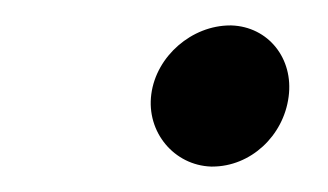

<svg xmlns="http://www.w3.org/2000/svg" viewBox="-20 -410 258 151"><path d="M146 -279H147C177 -279 203 -303 207 -334C211 -364 191 -389 162 -390H161C131 -390 103 -366 99 -336C95 -306 117 -280 146 -279Z"/></svg>

Font: Hussar Pisanka
Style: SbdKur
Weight: 600
Designer: Robert Jablonski
Foundry: Cannot Into Space Fonts
Version: Version 1.070